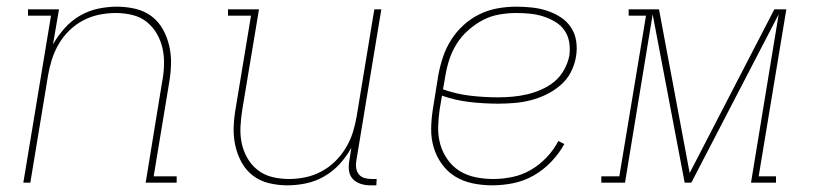

<svg xmlns="http://www.w3.org/2000/svg" viewBox="-20 -548 2440 576"><path d="M50 0 133 -501H64V-520H157L139 -415Q154 -441 174 -463.5Q194 -486 220 -501Q246 -516 274.5 -522Q303 -528 331 -528Q359 -528 386.5 -521.5Q414 -515 435 -499Q456 -483 469 -459.5Q482 -436 488 -409Q494 -382 493 -353.5Q492 -325 487 -297L441 -19H510V0H417L466 -300Q471 -325 472 -351Q473 -377 468 -401Q463 -425 451 -446Q439 -467 420.5 -482Q402 -497 377.5 -503Q353 -509 327 -509Q303 -509 278 -504Q253 -499 230 -487Q207 -475 188 -456.5Q169 -438 156 -415.5Q143 -393 135.5 -369Q128 -345 124 -321L71 0Z M842 8Q814 8 787 1.5Q760 -5 739 -21Q718 -37 705 -60.5Q692 -84 686 -111Q680 -138 681 -166.5Q682 -195 687 -223L733 -501H664V-520H757L707 -220Q703 -195 701.5 -169Q700 -143 705 -119Q710 -95 722 -74Q734 -53 753 -38Q772 -23 796.5 -17Q821 -11 847 -11Q871 -11 895.5 -16Q920 -21 943 -33Q966 -45 985 -63.5Q1004 -82 1017.5 -104.5Q1031 -127 1038.5 -151Q1046 -175 1050 -199L1103 -520H1124L1049 -66Q1047 -55 1048.5 -44Q1050 -33 1056.5 -25Q1063 -17 1073.5 -14Q1084 -11 1095 -11H1110L1109 8H1091Q1076 8 1062 3.5Q1048 -1 1038.5 -11Q1029 -21 1027 -36Q1025 -51 1028 -66L1034 -105Q1020 -79 999.5 -56.5Q979 -34 953 -19Q927 -4 898.5 2Q870 8 842 8Z M1457 8Q1427 8 1398 2Q1369 -4 1345.5 -18.5Q1322 -33 1305.5 -56Q1289 -79 1281 -106Q1273 -133 1273.5 -163Q1274 -193 1279 -223L1295 -323Q1300 -350 1309 -377Q1318 -404 1333.5 -428.5Q1349 -453 1371 -473Q1393 -493 1419 -505.5Q1445 -518 1473 -523Q1501 -528 1528 -528Q1552 -528 1575.5 -525.5Q1599 -523 1620.5 -516Q1642 -509 1661 -497Q1680 -485 1692.5 -466.5Q1705 -448 1708.5 -425Q1712 -402 1708 -378Q1704 -354 1692.5 -331.5Q1681 -309 1661 -292Q1641 -275 1618 -264Q1595 -253 1571 -247Q1547 -241 1522.5 -239Q1498 -237 1475 -237Q1431 -237 1388.5 -242Q1346 -247 1306 -261L1299 -220Q1295 -193 1294.5 -166Q1294 -139 1301 -114.5Q1308 -90 1323 -69Q1338 -48 1359 -35Q1380 -22 1406 -16.5Q1432 -11 1460 -11Q1488 -11 1517 -17Q1546 -23 1572 -38Q1598 -53 1619.5 -75.5Q1641 -98 1655 -125L1673 -116Q1657 -87 1633.5 -62.5Q1610 -38 1581 -21.5Q1552 -5 1520 1.5Q1488 8 1457 8ZM1475 -256Q1496 -256 1518 -258Q1540 -260 1561.5 -265Q1583 -270 1604.5 -279.5Q1626 -289 1643.5 -303.5Q1661 -318 1672.5 -339Q1684 -360 1688 -381Q1691 -402 1687.5 -422Q1684 -442 1673 -457.5Q1662 -473 1645 -483Q1628 -493 1609 -499Q1590 -505 1569.5 -507Q1549 -509 1528 -509Q1504 -509 1478 -504.5Q1452 -500 1429 -488Q1406 -476 1385 -457.5Q1364 -439 1350 -416.5Q1336 -394 1328 -369.5Q1320 -345 1316 -320L1309 -280Q1348 -266 1390 -261Q1432 -256 1475 -256Z M2308 0H2233L2316 -505L2054 0H2034L1938 -505L1855 0H1784V-19H1838L1918 -501H1866V-520H1957L2049 -29L2303 -520H2339L2256 -19H2308Z"/></svg>

Font: Iosevka HT Thin Extended
Style: Italic
Weight: 100
Width: 7
Italic angle: -9°
Monospace: yes
Designer: Belleve Invis
Foundry: Belleve Invis
Version: Version 32.3.0; ttfautohint (v1.8.4)